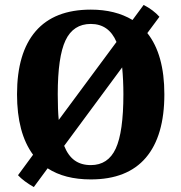

<svg xmlns="http://www.w3.org/2000/svg" viewBox="-20 -717 735 778"><path d="M53 -7 114 -90Q49 -178 49 -335Q49 -503 124.5 -590.5Q200 -678 348 -678Q447 -678 517 -636L562 -697Q601 -677 626 -649L577 -583Q646 -496 646 -335Q646 -166 571 -78Q496 10 348 10Q242 10 173 -35L117 41Q75 17 53 -7ZM348 -620Q277 -620 245.5 -553.5Q214 -487 214 -335Q214 -271 218 -231L452 -547Q421 -620 348 -620ZM480 -335Q480 -391 475 -444L240 -126Q256 -86 282.5 -67Q309 -48 348 -48Q418 -48 449 -115Q480 -182 480 -335Z"/></svg>

Font: Caladea
Style: Bold
Weight: 700
Designer: Carolina Giovagnoli and Andres Torresi
Foundry: Carolina Giovagnoli & Andres Torresi
Version: Version 1.001